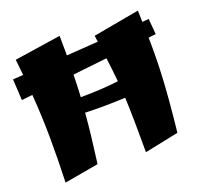

<svg xmlns="http://www.w3.org/2000/svg" viewBox="-139 -913 1111 1077"><g transform="rotate(-20 416.0 -374.5)"><path d="M74 18Q79 -125 78 -252Q77 -379 67 -508L2 -501L-5 -627L57 -631Q52 -677 47 -725L324 -767Q325 -704 325 -650L514 -663Q512 -681 509 -700L785 -750Q786 -713 787 -682L826 -685L834 -592L790 -587Q791 -522 790 -461Q789 -400 785.5 -336Q782 -272 775.5 -197.5Q769 -123 759 -30L556 12Q556 -93 555 -170Q554 -247 551 -315Q491 -312 429.5 -311.5Q368 -311 311 -313Q306 -247 297.5 -174.5Q289 -102 278 -18ZM323 -536Q322 -468 318 -403Q372 -403 430 -406Q488 -409 544 -416Q538 -480 528 -559Z"/></g></svg>

Font: Marhey ExtraBold
Style: Regular
Weight: 800
Designer: Nur Syamsi & Bustanul Arifin
Foundry: Namelatype
Version: Version 1.000; ttfautohint (v1.8.4.7-5d5b)